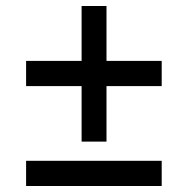

<svg xmlns="http://www.w3.org/2000/svg" viewBox="-20 -595 627 640"><path d="M67 -392H519V-308H67ZM252 -575H335V-123H252ZM67 -59H519V25H67Z"/></svg>

Font: Pathway Extreme 28pt SemiBold
Style: Regular
Weight: 600
Designer: Eduardo Rodriguez Tunni
Foundry: Eduardo Rodriguez Tunni
Version: Version 1.001;gftools[0.9.26]